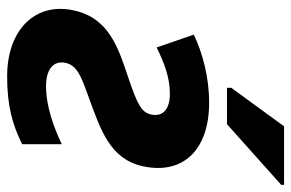

<svg xmlns="http://www.w3.org/2000/svg" viewBox="-159 -647 816 538"><g transform="rotate(90 249.0 -378.0)"><path d="M226 -618V-606H328L498 -758V-766H334ZM194 10C278 10 329 -5 384 -32V-143C337 -121 279 -99 221 -99C177 -99 149 -118 156 -153C163 -186 193 -197 251 -218C344 -252 426 -278 446 -371C470 -483 400 -556 268 -556C195 -556 127 -537 77 -513L113 -409C158 -431 198 -446 243 -446C284 -446 308 -428 301 -394C295 -367 276 -356 196 -329C116 -302 30 -276 9 -176C-14 -71 61 10 194 10Z"/></g></svg>

Font: Noto Sans
Style: Bold Italic
Weight: 700
Italic angle: -12°
Designer: Monotype Design Team
Foundry: Monotype Imaging Inc.
Version: Version 2.013